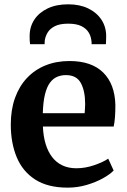

<svg xmlns="http://www.w3.org/2000/svg" viewBox="-20 -850 581 881"><path d="M290.7 11Q199.6 11 141.8 -26Q84 -63 56.8 -128.4Q29.5 -193.8 29.5 -278.5Q29.5 -346.7 48.9 -400.7Q68.4 -454.7 104 -492.4Q139.6 -530.2 189.1 -550.1Q238.6 -570 298.7 -570Q400.1 -570 453.6 -517.1Q507 -464.2 509.4 -368.3Q509.4 -335.8 507.5 -311.7Q505.6 -287.6 501.6 -269.3H176.8Q178.7 -224.7 189.4 -189.3Q200.2 -153.8 219.5 -128.9Q238.7 -104 266.5 -91Q294.2 -77.9 330.6 -77.9Q371.4 -77.9 412.7 -92.2Q453.9 -106.4 476.6 -122L501.4 -67.7Q485.3 -50.4 452.8 -32.2Q420.3 -14 378 -1.5Q335.8 11 290.7 11ZM176.4 -330.6H368.4Q369.2 -340.5 369.9 -351.6Q370.7 -362.7 370.7 -372.8Q370.7 -432.5 351 -468.9Q331.4 -505.4 282.4 -505.4Q260.5 -505.4 241.9 -497.4Q223.3 -489.5 209 -470.2Q194.8 -451 186.4 -417Q178 -383 176.4 -330.6ZM292.9 -830.2Q345.5 -830.2 384.6 -811.4Q423.8 -792.5 445.5 -759.5Q467.2 -726.5 467.2 -683.9Q467.2 -675.8 466.7 -664.8Q466.2 -653.7 465.9 -647.1H400.3Q400.7 -650.7 400.3 -655.7Q400 -660.6 399 -666.3Q396.7 -685 386.1 -702.1Q375.5 -719.3 353 -730.4Q330.6 -741.4 292.9 -741.4Q254.8 -741.4 232.4 -730.2Q209.9 -718.9 199.3 -701.8Q188.7 -684.6 185.7 -666Q185.2 -660.6 184.9 -655.7Q184.7 -650.7 184.7 -647.1H118Q116.7 -653.7 116.3 -664.8Q116 -675.8 116 -684.7Q116 -726.9 137.5 -759.7Q159 -792.5 198.8 -811.4Q238.5 -830.2 292.9 -830.2Z"/></svg>

Font: Merriweather Light
Style: Regular
Weight: 300
Version: Version 2.100